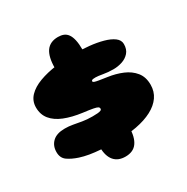

<svg xmlns="http://www.w3.org/2000/svg" viewBox="-153 -761 901 926"><g transform="rotate(-30 297.0 -298.5)"><path d="M287.5 -435.5Q257.5 -435.5 239 -444.8Q220.5 -454 212 -470.2Q203.5 -486.5 203.5 -507Q203.5 -538.5 209 -561.8Q214.5 -585 225.2 -600Q236 -615 252.5 -622.5Q269 -630 291 -630Q308 -630 321.5 -624.8Q335 -619.5 344.2 -606.8Q353.5 -594 358.5 -572Q363.5 -550 363.5 -517Q363.5 -492 356.8 -473.5Q350 -455 333.5 -445.2Q317 -435.5 287.5 -435.5ZM286 33Q266 33 250.2 26.8Q234.5 20.5 223.5 7.8Q212.5 -5 206.8 -23.8Q201 -42.5 201 -67.5Q201 -92.5 205.8 -112.2Q210.5 -132 221 -146.5Q231.5 -161 248.8 -168.5Q266 -176 291 -176Q310 -176 324.8 -169.2Q339.5 -162.5 350.2 -150.5Q361 -138.5 366.5 -121.8Q372 -105 372 -84.5Q372 -54.5 366.5 -32.5Q361 -10.5 350.2 4.2Q339.5 19 323.2 26Q307 33 286 33ZM282 -53.5Q237 -53.5 201.8 -56Q166.5 -58.5 138.8 -63.2Q111 -68 88 -75.5Q53 -87 30.2 -103.2Q7.5 -119.5 7.5 -152Q7.5 -187.5 30.5 -209.2Q53.5 -231 98.5 -231Q121.5 -231 143 -227Q164.5 -223 189 -218.8Q213.5 -214.5 244.5 -214.5Q261.5 -214.5 273 -215.5Q284.5 -216.5 290.5 -219.2Q296.5 -222 296.5 -228Q296.5 -234.5 290.8 -238.2Q285 -242 267 -245.5Q249 -249 212.5 -253.5Q156 -261 115 -277.5Q74 -294 51.8 -321.2Q29.5 -348.5 29.5 -388Q29.5 -424.5 54 -450Q78.5 -475.5 120.5 -491Q162.5 -506.5 214.8 -513.5Q267 -520.5 322.5 -520.5Q361.5 -520.5 401.5 -516.5Q441.5 -512.5 475.2 -503.2Q509 -494 529.5 -478.8Q550 -463.5 550 -441.5Q550 -412 534.2 -394.2Q518.5 -376.5 494.8 -368.8Q471 -361 446.5 -361Q416 -361 389.8 -365.8Q363.5 -370.5 350.5 -370.5Q342.5 -370.5 337.2 -369.8Q332 -369 329.8 -367Q327.5 -365 327.5 -361.5Q327.5 -358 334.2 -355.2Q341 -352.5 357.5 -349.8Q374 -347 402 -343Q445 -337 481.8 -321.5Q518.5 -306 541 -278.2Q563.5 -250.5 563.5 -207.5Q563.5 -169.5 543.5 -140.8Q523.5 -112 486.5 -92.5Q449.5 -73 397.8 -63.2Q346 -53.5 282 -53.5Z"/></g></svg>

Font: Gluten Thin Black
Style: Regular
Weight: 900
Version: Version 1.300